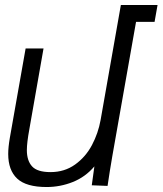

<svg xmlns="http://www.w3.org/2000/svg" viewBox="-20 -745 654 772"><path d="M13 -126Q13 -152.5 19.5 -190.5L83 -550H155L98 -225.5Q88 -171 88 -141.5Q88 -99 109 -76Q130 -53 183 -53Q239.5 -53 282 -83.5Q324.5 -114 349.8 -161.8Q375 -209.5 384.5 -262.5L466 -725H613.5L601.5 -657H527L431.5 -116.5Q421.5 -59 412.5 2.5L349 0L359.5 -76Q323.5 -33.5 272.8 -13.2Q222 7 167.5 7Q85.5 7 49.2 -26.8Q13 -60.5 13 -126Z"/></svg>

Font: JuliaMono Light
Style: Italic
Weight: 300
Italic angle: -9°
Monospace: yes
Designer: cormullion
Foundry: corm
Version: Version 0.054; ttfautohint (v1.8.4)